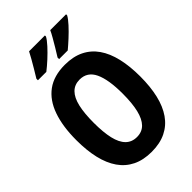

<svg xmlns="http://www.w3.org/2000/svg" viewBox="-274 -1036 1148 1148"><g transform="rotate(-45 300.0 -462.0)"><path d="M300 10Q230 10 179 -15Q128 -40 95 -87.5Q62 -135 46 -203Q30 -271 30 -358Q30 -474 59 -556.5Q88 -639 147.5 -682.5Q207 -726 300 -726Q370 -726 421 -701Q472 -676 505 -628.5Q538 -581 554 -512.5Q570 -444 570 -358Q570 -271 554 -203Q538 -135 505 -87.5Q472 -40 421 -15Q370 10 300 10ZM300 -115Q343 -115 370 -142.5Q397 -170 410 -224Q423 -278 423 -359Q423 -478 394 -539.5Q365 -601 300 -601Q257 -601 229.5 -573.5Q202 -546 189.5 -492Q177 -438 177 -358Q177 -278 189.5 -224Q202 -170 229.5 -142.5Q257 -115 300 -115ZM300 -787Q316 -812 332 -839Q348 -866 362.5 -891Q377 -916 385 -934H519V-925Q509 -906 483 -877.5Q457 -849 426.5 -821Q396 -793 373 -774H300ZM121 -787Q137 -813 153 -840Q169 -867 183 -891.5Q197 -916 206 -934H340V-925Q330 -906 304.5 -878Q279 -850 248.5 -822Q218 -794 192 -774H121Z"/></g></svg>

Font: Noto Sans Mono
Style: Bold
Weight: 700
Designer: Monotype Design Team
Foundry: Monotype Imaging Inc.
Version: Version 2.014